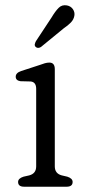

<svg xmlns="http://www.w3.org/2000/svg" viewBox="-20 -707 330 727"><path d="M187.5 -445V-77Q187.5 -50 213.5 -43L235 -38Q255 -31.5 255 -18Q255 0 232 0H71.5Q48.5 0 48.5 -18Q48.5 -31.5 69 -38L91 -43Q117 -50 117 -77V-370.5Q117 -396.5 96 -398.5L57 -399.5Q39.5 -402.5 39.5 -416.5Q39.5 -431 60 -438L132 -461.5Q141 -465 149.8 -467.5Q158.5 -470 167 -470Q187.5 -470 187.5 -445ZM175 -640.5Q189 -664 201.8 -677Q214.5 -690 233.5 -686.5Q248.5 -683.5 256.2 -672Q264 -660.5 261.5 -647Q259 -633 248.5 -622Q238 -611 221 -599.5L135 -529Q123 -522 115 -529.5Q110.5 -534 111.8 -539.8Q113 -545.5 116 -551Z"/></svg>

Font: Fraunces 9pt S100 Light
Style: Regular
Weight: 300
Version: Version 1.000; ttfautohint (v1.8.3)